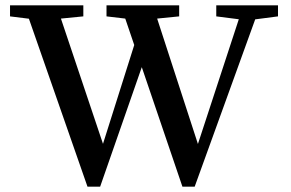

<svg xmlns="http://www.w3.org/2000/svg" viewBox="-20 -683 1090 720"><path d="M308.1 17.1 88.4 -612.8 17.6 -621.6V-663.1H292.5V-621.6L208.5 -613.3L366.2 -143.6L483.4 -514.2L449.7 -613.3L379.4 -621.6V-663.1H651.9V-621.6L569.3 -613.3L722.2 -143.1L875.5 -610.8L791 -621.6V-663.1H1022.5V-621.6L937 -610.4L710 17.1H664.1L511.7 -431.2L355.5 17.1Z"/></svg>

Font: Elstob 6pt Medium
Style: Regular
Weight: 500
Designer: Peter S. Baker
Version: Version 1.015